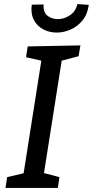

<svg xmlns="http://www.w3.org/2000/svg" viewBox="-20 -923 456 943"><path d="M366 -647 283 -625 196 -73 272 -53 264 0H7L15 -53L96 -72L183 -625L108 -642L116 -695L375 -700ZM259 -763Q223 -763 193 -778.5Q163 -794 146.5 -825Q130 -856 136 -900L194 -901Q192 -861 214 -845Q236 -829 264 -829Q295 -829 323.5 -848Q352 -867 360 -903L416 -899Q410 -853 385.5 -823Q361 -793 327 -778Q293 -763 259 -763Z"/></svg>

Font: Bitter Medium
Style: Italic
Weight: 500
Italic angle: -9°
Designer: Sol Matas, and Bitter project Authors
Foundry: Sol Matas
Version: Version 2.001